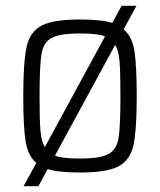

<svg xmlns="http://www.w3.org/2000/svg" viewBox="-20 -585 550 660"><path d="M450 -254Q450 -136 438.5 -85Q427 -34 387 -13Q347 8 255 8Q180 8 144 -4L112 55H61L105 -25Q76 -49 68 -99Q60 -149 60 -254Q60 -372 71.5 -424Q83 -476 123 -497Q163 -518 255 -518Q330 -518 366 -506L398 -565H449L405 -484Q434 -460 442 -410Q450 -360 450 -254ZM134 -79 341 -460Q316 -470 255 -470Q185 -470 157 -454.5Q129 -439 122.5 -398.5Q116 -358 116 -254Q116 -173 119 -136.5Q122 -100 134 -79ZM394 -254Q394 -337 391 -373.5Q388 -410 376 -431L169 -50Q194 -40 255 -40Q325 -40 353 -55.5Q381 -71 387.5 -110.5Q394 -150 394 -254Z"/></svg>

Font: Saira SemiCondensed Light
Style: Regular
Weight: 300
Width: 4
Designer: Hector Gatti with collaboration of the Omnibus-Type team
Foundry: Omnibus-Type
Version: Version 0.072; ttfautohint (v1.8)